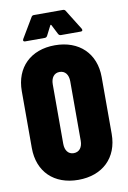

<svg xmlns="http://www.w3.org/2000/svg" viewBox="-97 -941 669 1006"><g transform="rotate(-10 237.5 -437.5)"><path d="M88 -755H192C198 -755 203 -758 206 -764L232 -815C234 -818 236 -818 238 -815L264 -764C267 -758 272 -755 278 -755H383C389 -755 393 -757 393 -762C393 -764 392 -766 391 -769L325 -875C322 -881 317 -883 311 -883H157C151 -883 146 -881 143 -875L80 -769C75 -760 79 -755 88 -755ZM237 8C366 8 450 -72 450 -199V-501C450 -627 366 -708 237 -708C108 -708 25 -627 25 -501V-199C25 -72 108 8 237 8ZM237 -134C208 -134 191 -157 191 -192V-508C191 -543 208 -566 237 -566C267 -566 284 -543 284 -508V-192C284 -157 267 -134 237 -134Z"/></g></svg>

Font: Barlow Condensed ExtraBold
Style: Regular
Weight: 800
Width: 3
Designer: Jeremy Tribby
Foundry: Tribby Type
Version: Version 1.422;hotconv 1.0.109;makeotfexe 2.5.65596